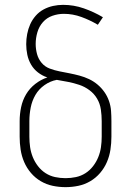

<svg xmlns="http://www.w3.org/2000/svg" viewBox="-20 -763 540 791"><path d="M250 8Q223 8 197 2.5Q171 -3 148 -16.5Q125 -30 107.5 -50.5Q90 -71 79.5 -95.5Q69 -120 65 -146.5Q61 -173 61 -200V-264Q61 -293 67 -321.5Q73 -350 87.5 -374.5Q102 -399 125 -417Q148 -435 175 -444Q154 -451 136.5 -464.5Q119 -478 108 -497Q97 -516 92.5 -537.5Q88 -559 88 -581Q88 -602 92 -623Q96 -644 104.5 -663Q113 -682 127 -698Q141 -714 159.5 -724Q178 -734 198.5 -738.5Q219 -743 240 -743Q284 -743 325.5 -728.5Q367 -714 404 -692L383 -661Q351 -680 315.5 -693Q280 -706 243 -706Q219 -706 196 -698Q173 -690 157 -672Q141 -654 134 -630Q127 -606 127 -582Q127 -561 132.5 -540.5Q138 -520 151.5 -504Q165 -488 185 -480.5Q205 -473 225.5 -469Q246 -465 266.5 -461Q287 -457 307.5 -451.5Q328 -446 347 -437Q366 -428 382 -414.5Q398 -401 410 -384Q422 -367 429 -347Q436 -327 437.5 -306Q439 -285 439 -264V-200Q439 -173 435 -146.5Q431 -120 420.5 -95.5Q410 -71 392.5 -50.5Q375 -30 352 -16.5Q329 -3 303 2.5Q277 8 250 8ZM250 -29Q272 -29 293 -33.5Q314 -38 332 -49.5Q350 -61 363.5 -78.5Q377 -96 385 -116Q393 -136 396 -157Q399 -178 399 -200V-264Q399 -288 395.5 -312Q392 -336 380 -356.5Q368 -377 348.5 -391.5Q329 -406 306.5 -413.5Q284 -421 261 -425.5Q238 -430 214 -434Q187 -429 163.5 -412.5Q140 -396 126 -372Q112 -348 106.5 -320Q101 -292 101 -264V-200Q101 -178 104 -157Q107 -136 115 -116Q123 -96 136.5 -78.5Q150 -61 168 -49.5Q186 -38 207 -33.5Q228 -29 250 -29Z"/></svg>

Font: Iosevka SS04 Extralight
Style: Regular
Weight: 200
Monospace: yes
Designer: Belleve Invis
Foundry: Belleve Invis
Version: Version 19.0.0; ttfautohint (v1.8.4)